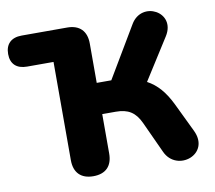

<svg xmlns="http://www.w3.org/2000/svg" viewBox="-83 -807 1016 908"><g transform="rotate(-10 425.5 -353.0)"><path d="M294 9C354 9 386 -24 386 -84V-273H451C510 -273 544 -252 569 -198L638 -48C687 61 860 3 799 -121L733 -258C703 -320 668 -361 621 -386L746 -583C814 -690 661 -770 601 -667L456 -423H386V-612C386 -672 353 -705 294 -705H75C25 -705 -3 -678 -3 -630C-3 -582 25 -556 75 -556H202V-84C202 -24 235 9 294 9Z"/></g></svg>

Font: Nunito Black
Style: Regular
Weight: 900
Designer: Vernon Adams
Foundry: Vernon Adams
Version: Version 3.602